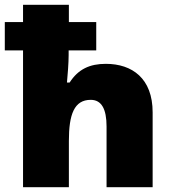

<svg xmlns="http://www.w3.org/2000/svg" viewBox="-20 -780 720 800"><path d="M267 -760H76V-688H0V-570H76V0H267V-193C267 -303 289 -364 358 -364C403 -364 424 -326 424 -253V0H616V-312C616 -453 531 -514 421 -514C354 -514 306 -492 270 -436H259C262 -467 266 -519 266 -550V-570H381V-688H267Z"/></svg>

Font: Noto Sans Thai Looped Black
Style: Regular
Weight: 900
Designer: Sasikarn Vongin, Ben Mitchell
Foundry: The Fontpad Ltd
Version: Version 1.001